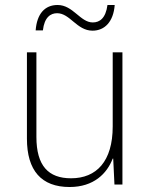

<svg xmlns="http://www.w3.org/2000/svg" viewBox="-20 -740 603 770"><path d="M123 -618H152C158 -671 183 -687 209 -687C261 -687 288 -617 351 -617C400 -617 435 -653 440 -720H411C404 -667 380 -650 352 -650C302 -650 273 -720 211 -720C160 -720 128 -685 123 -618ZM259 10C356 10 409 -44 432 -104H434L439 0H471V-530H432V-233C432 -93 367 -25 265 -25C174 -25 126 -75 126 -191V-530H88V-184C88 -56 146 10 259 10Z"/></svg>

Font: Noto Sans Mono SemiCondensed ExtraLight
Style: Regular
Weight: 200
Width: 4
Designer: Monotype Design Team
Foundry: Monotype Imaging Inc.
Version: Version 2.014